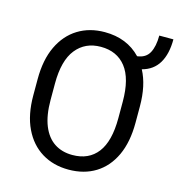

<svg xmlns="http://www.w3.org/2000/svg" viewBox="-115 -876 915 986"><g transform="rotate(15 343.0 -383.0)"><path d="M685.5 -775.9Q685.5 -698.2 656.7 -649.7Q627.9 -601.1 568.4 -585.4Q608.4 -510.7 608.4 -398.4V-312Q608.4 -209 575 -137.2Q541.5 -65.4 480.7 -27.8Q419.9 9.8 337.4 9.8Q256.8 9.8 195.3 -27.8Q133.8 -65.4 99.4 -137.2Q64.9 -209 64.9 -312V-398.4Q64.9 -501.5 99.1 -573.2Q133.3 -645 194.6 -682.9Q255.9 -720.7 336.4 -720.7Q454.6 -720.7 527.8 -644Q573.2 -649.4 591.8 -683.8Q610.4 -718.3 610.4 -775.9ZM517.1 -312V-399.4Q517.1 -522 469.7 -582.3Q422.4 -642.6 336.4 -642.6Q253.4 -642.6 205.1 -582.3Q156.7 -522 156.7 -399.4V-312Q156.7 -230 178.7 -175.8Q200.7 -121.6 241.2 -94.7Q281.7 -67.9 337.4 -67.9Q424.3 -67.9 470.7 -128.4Q517.1 -189 517.1 -312Z"/></g></svg>

Font: Robert Sans Medium
Style: Regular
Weight: 500
Designer: Christian Robertson (extended by Adam Twardoch)
Foundry: Google
Version: Version 12.135;April 2, 2019;FontCreator 11.5.0.2425 64-bit;